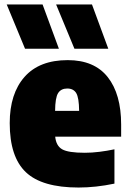

<svg xmlns="http://www.w3.org/2000/svg" viewBox="-20 -828 580 859"><path d="M331.5 11Q168 11 95.8 -57.5Q23.5 -126 23.5 -277Q23.5 -409 89.8 -484Q156 -559 283 -559Q402 -559 462 -483Q522 -407 522 -270.5V-216.5H227Q231 -175.5 258.2 -160Q285.5 -144.5 359.5 -144.5Q391 -144.5 425 -148.8Q459 -153 492 -160V-6.5Q408.5 11 331.5 11ZM281 -432Q253 -432 240 -411.5Q227 -391 226.5 -332H334Q333.5 -391 321 -411.5Q308.5 -432 281 -432ZM313 -610 231 -808H391.5L464.5 -610ZM92 -610 10 -808H170.5L243.5 -610Z"/></svg>

Font: Encode Sans SmCnd Black
Style: Regular
Weight: 900
Width: 4
Designer: Multiple Designers
Foundry: Impallari Type
Version: Version 3.002; ttfautohint (v1.8.3) -l 8 -r 50 -G 200 -x 14 